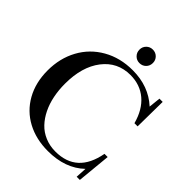

<svg xmlns="http://www.w3.org/2000/svg" viewBox="-236 -981 1129 1129"><g transform="rotate(45 329.0 -416.5)"><path d="M372.1 -733.4Q348.6 -733.4 332.5 -749.8Q316.4 -766.1 316.4 -790Q316.4 -813.5 332.5 -829.6Q348.6 -845.7 372.1 -845.7Q396 -845.7 412.1 -829.6Q428.2 -813.5 428.2 -790Q428.2 -765.6 412.1 -749.5Q396 -733.4 372.1 -733.4ZM357.4 13.2Q258.8 13.2 182.6 -27.6Q106.4 -68.4 63.7 -144.5Q21 -220.7 21 -321.3Q21 -422.4 64.9 -503.2Q108.9 -584 189.7 -630.1Q270.5 -676.3 374.5 -676.3Q507.3 -676.3 595.7 -595.2L603.5 -668.9H630.4L627.9 -462.9H601.6Q577.6 -552.2 521.5 -599.6Q465.3 -647 384.8 -647Q277.8 -647 213.1 -563Q148.4 -479 148.4 -338.4Q148.4 -285.6 158 -238Q167.5 -190.4 187.3 -149.9Q207 -109.4 235.4 -79.6Q263.7 -49.8 303.5 -33Q343.3 -16.1 390.6 -16.1Q568.8 -16.1 604.5 -210.9H630.9L610.4 0H584L587.9 -69.3Q501.5 13.2 357.4 13.2Z"/></g></svg>

Font: Elstob 18pt Medium
Style: Regular
Weight: 500
Designer: Peter S. Baker
Version: Version 1.015